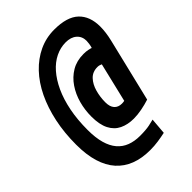

<svg xmlns="http://www.w3.org/2000/svg" viewBox="-247 -818 1078 1078"><g transform="rotate(-45 292.5 -279.0)"><path d="M293 151Q227 151 176.5 131.5Q126 112 91 73Q56 34 38 -25.5Q20 -85 20 -165Q20 -259 37.5 -341.5Q55 -424 87.5 -491.5Q120 -559 166 -607.5Q212 -656 268.5 -682.5Q325 -709 390 -709Q491 -709 538 -664.5Q585 -620 585 -538Q585 -493 572 -439L481 -62Q450 -52 416 -45.5Q382 -39 353 -39Q305 -39 268.5 -56.5Q232 -74 212 -113Q192 -152 192 -216Q192 -268 205.5 -317.5Q219 -367 246.5 -407.5Q274 -448 314.5 -472Q355 -496 409 -496Q429 -496 444 -493Q459 -490 466 -487Q470 -499 472 -513.5Q474 -528 474 -536Q474 -571 450 -592Q426 -613 385 -613Q343 -613 304 -594Q265 -575 232.5 -538Q200 -501 175.5 -448Q151 -395 137.5 -327Q124 -259 124 -178Q124 -116 136.5 -72Q149 -28 173 0Q197 28 231.5 41Q266 54 309 54Q356 54 384.5 48Q413 42 423 39L415 136Q387 142 356.5 146.5Q326 151 293 151ZM365 -146Q368 -146 374.5 -146.5Q381 -147 385 -148L441 -382Q437 -384 429.5 -386.5Q422 -389 413 -389Q374 -389 350 -363.5Q326 -338 315 -298.5Q304 -259 304 -217Q304 -182 320 -164Q336 -146 365 -146Z"/></g></svg>

Font: Ubuntu Sans Mono
Style: Italic
Weight: 400
Italic angle: -13.5°
Monospace: yes
Designer: Dalton Maag Ltd
Foundry: Dalton Maag Ltd
Version: Version 1.006